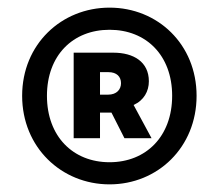

<svg xmlns="http://www.w3.org/2000/svg" viewBox="-20 -838 575 503"><path d="M267 -355C393 -355 495 -452 495 -587C495 -722 393 -818 267 -818C141 -818 38 -722 38 -587C38 -452 141 -355 267 -355ZM267 -413C171 -413 103 -481 103 -587C103 -693 171 -760 267 -760C363 -760 431 -693 431 -587C431 -481 363 -413 267 -413ZM173 -476H242V-543H272L306 -476H377L330 -563C357 -575 370 -599 370 -625C370 -676 330 -700 277 -700H173ZM242 -590V-649H264C286 -649 297 -637 297 -620C297 -604 286 -590 263 -590Z"/></svg>

Font: Noto Sans HK Black
Style: Regular
Weight: 900
Designer: Ryoko NISHIZUKA 西塚涼子 (kana, bopomofo & ideographs); Paul D. Hunt (Latin, Greek & Cyrillic); Sandoll Communications 산돌커뮤니
Foundry: Adobe
Version: Version 2.004;hotconv 1.0.118;makeotfexe 2.5.65603